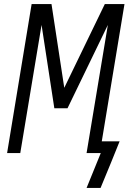

<svg xmlns="http://www.w3.org/2000/svg" viewBox="-20 -755 640 947"><path d="M407 172 477 0H407L512 -632L313 -221H248L185 -632L80 0H15L136 -735H234L297 -322L497 -735H594L482 -58H570L528 46L476 172Z"/></svg>

Font: Iosevka Curly LtExObl
Style: Regular
Weight: 300
Width: 7
Italic angle: -9°
Monospace: yes
Designer: Belleve Invis
Foundry: Belleve Invis
Version: Version 11.1.0; ttfautohint (v1.8.3)